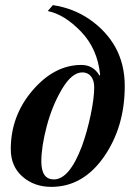

<svg xmlns="http://www.w3.org/2000/svg" viewBox="-20 -715 536 748"><path d="M166 -672 186 -695Q267 -683 330.5 -638.5Q394 -594 429 -532Q466 -465 466 -380Q466 -220 384.5 -103.5Q303 13 180 13Q113 13 67.5 -27Q22 -67 22 -134Q22 -264 107 -363Q192 -462 297 -462Q344 -462 368 -420L370 -424Q360 -525 295.5 -592Q231 -659 166 -672ZM347 -375Q347 -402 334.5 -417.5Q322 -433 301 -433Q260 -433 221.5 -368Q183 -303 162 -223Q141 -143 141 -86Q141 -16 190 -16Q250 -16 299 -145Q319 -200 333 -266Q347 -332 347 -375Z"/></svg>

Font: STIX
Style: Bold Italic
Weight: 700
Italic angle: -16.33°
Designer: MicroPress Inc., with final additions and corrections provided by Coen Hoffman, Elsevier (retired)
Version: Version 1.1.1